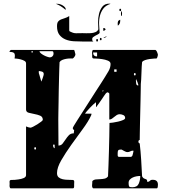

<svg xmlns="http://www.w3.org/2000/svg" viewBox="-20 -1021 1040 1054"><path d="M360 -853Q361 -851 362 -850Q363 -847 367 -847Q384 -838 398.5 -838.5Q413 -839 433 -839Q441 -839 453.5 -838.5Q466 -838 479 -839Q492 -840 503.5 -844.5Q515 -849 520 -860Q519 -874 518.5 -898Q518 -922 523.5 -945Q529 -968 542 -984.5Q555 -1001 580 -1001Q584 -1001 587 -1000Q560 -991 547 -973.5Q534 -956 528.5 -934Q523 -912 524 -887.5Q525 -863 527 -840Q523 -835 516 -831.5Q509 -828 502.5 -824.5Q496 -821 491 -817Q486 -813 486 -807Q486 -803 487 -799Q488 -795 493 -793H437Q411 -793 385.5 -794.5Q360 -796 339.5 -804.5Q319 -813 306 -830Q293 -847 293 -877Q293 -895 299 -902.5Q305 -910 314.5 -914Q324 -918 336 -921.5Q348 -925 360 -933ZM297 -1000Q303 -1000 310.5 -997.5Q318 -995 324.5 -991Q331 -987 336 -981.5Q341 -976 341 -970Q341 -968 340 -967Q314 -990 287 -1000ZM640 -960Q635 -960 635 -966.5Q635 -973 640 -973Q645 -973 645 -966.5Q645 -960 640 -960ZM647 -933Q645 -932 644.5 -936.5Q644 -941 644 -946.5Q644 -952 645 -956.5Q646 -961 647 -960Q650 -957 650 -946.5Q650 -936 647 -933ZM640 -907Q640 -889 627 -880Q626 -883 626 -890Q626 -898 628 -903.5Q630 -909 640 -913ZM553 -867Q559 -863 560 -860Q555 -852 547 -852V-867ZM553 -813H547Q548 -814 553 -816.5Q558 -819 560 -820H567ZM533 -800Q528 -800 528 -806.5Q528 -813 533 -813Q538 -813 538 -806.5Q538 -800 533 -800ZM513 -793Q508 -793 508 -800Q508 -807 513 -807Q518 -807 518 -800Q518 -793 513 -793ZM740 -240Q741 -237 747 -233Q752 -191 755 -143Q758 -95 760 -53Q765 -44 770 -41.5Q775 -39 779 -38Q783 -37 785.5 -34.5Q788 -32 788 -23Q795 -23 798 -24.5Q801 -26 803 -28.5Q805 -31 808 -32.5Q811 -34 819 -34Q847 -34 847 -7Q847 -3 846 5Q845 13 840 13H493Q490 13 488 9.5Q486 6 485.5 2Q485 -2 485.5 -6Q486 -10 486 -10L487 -27Q495 -35 506.5 -36Q518 -37 530.5 -37.5Q543 -38 554.5 -40.5Q566 -43 573 -53Q574 -76 575.5 -112.5Q577 -149 578 -190Q579 -231 580 -272.5Q581 -314 581 -346Q586 -346 600 -348Q614 -350 629 -353.5Q644 -357 655.5 -362Q667 -367 667 -373Q667 -385 656.5 -389.5Q646 -394 637 -394Q628 -394 621 -389.5Q614 -385 607.5 -379.5Q601 -374 594.5 -369.5Q588 -365 580 -365V-507Q579 -508 578 -510Q575 -513 573 -513Q573 -514 570 -514Q567 -514 567 -513Q566 -513 563.5 -510.5Q561 -508 560 -507Q558 -505 551.5 -495Q545 -485 537 -473.5Q529 -462 522 -452Q515 -442 513 -440Q512 -436 507 -433V-460Q501 -456 491.5 -447Q482 -438 472.5 -428Q463 -418 455.5 -409Q448 -400 447 -397H482V-393Q480 -387 480 -387Q465 -354 433.5 -311.5Q402 -269 371 -225.5Q340 -182 316.5 -141.5Q293 -101 293 -71Q293 -55 302 -47.5Q311 -40 324.5 -37Q338 -34 353 -34Q368 -34 380 -33Q388 -32 387.5 -22.5Q387 -13 387 -10Q387 -9 387 2Q387 13 380 13H40Q36 13 34.5 9.5Q33 6 32.5 2Q32 -2 32.5 -6Q33 -10 33 -10Q33 -13 32.5 -22.5Q32 -32 40 -33Q63 -33 81 -36Q97 -38 110 -43.5Q123 -49 123 -60V-327Q126 -325 135 -322.5Q144 -320 147 -320Q151 -320 162 -325.5Q173 -331 185 -338.5Q197 -346 206 -353Q215 -360 215 -363Q215 -380 200.5 -386Q186 -392 169 -395Q152 -398 137.5 -402Q123 -406 123 -420V-673Q123 -682 114 -687Q105 -692 93.5 -695Q82 -698 72 -699Q62 -700 60 -700Q64 -722 58 -729Q52 -736 32 -736Q32 -738 33 -740Q34 -742 36.5 -744.5Q39 -747 40 -747H387Q389 -743 390 -739Q391 -736 391.5 -732.5Q392 -729 393 -727Q394 -726 394 -723Q394 -717 389.5 -710.5Q385 -704 380 -700Q375 -700 364.5 -700Q354 -700 343 -698Q332 -696 322 -692Q312 -688 307 -680Q306 -668 305.5 -643.5Q305 -619 304 -588Q303 -557 302.5 -523Q302 -489 301.5 -458Q301 -427 300.5 -402.5Q300 -378 300 -367L301 -222Q315 -222 323.5 -232.5Q332 -243 340 -255.5Q348 -268 358 -278.5Q368 -289 385 -289Q385 -291 386 -298Q387 -305 387 -307Q386 -307 383 -310Q381 -311 380 -313V-320Q381 -322 383.5 -327Q386 -332 387 -333Q393 -343 406 -363.5Q419 -384 435.5 -409.5Q452 -435 470 -463.5Q488 -492 504.5 -517.5Q521 -543 534 -563Q547 -583 553 -593Q564 -610 575.5 -630Q587 -650 587 -670Q587 -682 572.5 -688Q558 -694 540.5 -696.5Q523 -699 508.5 -699.5Q494 -700 493 -700Q486 -701 486 -710.5Q486 -720 486 -723Q486 -724 485.5 -727.5Q485 -731 485.5 -735.5Q486 -740 487.5 -743.5Q489 -747 493 -747H833Q834 -747 836.5 -744.5Q839 -742 840 -740Q842 -737 844.5 -729.5Q847 -722 847 -720Q847 -717 844.5 -709.5Q842 -702 840 -700Q838 -700 826.5 -699.5Q815 -699 801.5 -697Q788 -695 776 -691Q764 -687 760 -680Q759 -673 758 -656Q757 -639 756.5 -620Q756 -601 755 -584Q754 -567 753 -560Q753 -548 752.5 -524.5Q752 -501 751.5 -470.5Q751 -440 750 -407Q749 -374 748.5 -343.5Q748 -313 747.5 -289Q747 -265 747 -253Q741 -251 740 -247ZM160 -740H153V-733H160ZM197 -740Q197 -734 204.5 -728Q212 -722 221.5 -717Q231 -712 240.5 -709Q250 -706 254 -706Q262 -706 268 -712Q274 -718 274 -726Q274 -729 273 -734.5Q272 -740 267 -740ZM513 -733H491Q491 -711 513 -711ZM620 -640H607V-627H620ZM193 -620Q194 -617 196 -610.5Q198 -604 200 -596.5Q202 -589 204 -582.5Q206 -576 207 -573Q208 -575 210 -580.5Q212 -586 214.5 -593Q217 -600 218.5 -605.5Q220 -611 220 -613Q221 -625 210 -628Q199 -631 193 -631ZM720 -607Q725 -607 725 -613.5Q725 -620 720 -620Q715 -620 715 -613.5Q715 -607 720 -607ZM740 -553Q738 -562 734.5 -570.5Q731 -579 727 -587Q726 -584 726 -580Q726 -574 727.5 -563Q729 -552 737 -552Q739 -552 740 -553ZM547 -527 540 -520H547ZM280 -227H271Q271 -222 272.5 -215.5Q274 -209 280 -207ZM173 -200Q178 -200 178 -206.5Q178 -213 173 -213Q168 -213 168 -206.5Q168 -200 173 -200ZM700 -160Q701 -160 703.5 -162.5Q706 -165 707 -167Q708 -170 710.5 -180Q713 -190 713 -193Q712 -194 710 -194Q702 -194 695 -190Q688 -186 680 -186Q678 -186 676 -186.5Q674 -187 673 -187Q672 -187 668 -189Q664 -191 660 -193Q656 -195 652 -197.5Q648 -200 647 -200H643Q632 -200 629 -195.5Q626 -191 626 -181Q626 -179 626 -169.5Q626 -160 633 -160ZM750 -55Q740 -55 729 -53Q718 -51 708.5 -46.5Q699 -42 692.5 -35Q686 -28 686 -17Q686 -2 689 2.5Q692 7 706 7Q733 7 741.5 -12.5Q750 -32 750 -55Z"/></svg>

Font: Genkaimincho
Style: Regular
Weight: 800
Designer: Dr. Ken Lunde (project architect, glyph set definition & overall production); Masataka HATTORI \u670D \u90E8 \u6B63 \u8C
Foundry: Adobe Systems Incorporated
Version: Version 1.00